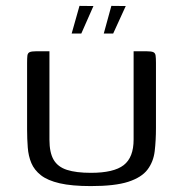

<svg xmlns="http://www.w3.org/2000/svg" viewBox="-20 -636 628 659"><path d="M515.3 -196.6Q515.3 -154 511 -117.4Q506.7 -80.8 486.3 -53.9Q466 -27 420.3 -12.1Q374.6 2.7 291.8 2.7Q226.5 2.7 184.9 -6.9Q143.4 -16.5 120.5 -34.5Q97.6 -52.5 87.6 -76.4Q77.5 -100.3 75.3 -129.7Q73 -159 73 -191.5V-419.9Q73 -436.4 74 -445.1Q75.1 -453.9 81.8 -457Q88.5 -460 103.4 -460H149.7V-156.8Q149.7 -112.3 164.1 -87.6Q178.5 -63 210 -52.9Q241.5 -42.8 292 -42.8Q370.5 -42.8 404.5 -69.2Q438.6 -95.6 438.6 -157V-460H483.7Q499.5 -460 506.2 -457Q513 -453.9 514.1 -445.1Q515.3 -436.4 515.3 -419.9ZM336.2 -521 362.2 -615.8 411.6 -615.3 368.5 -521ZM226 -521 252.8 -615.8 300.7 -615.3 259.1 -521Z"/></svg>

Font: Genos Thin
Style: Regular
Weight: 100
Designer: Robert E. Leuschke
Foundry: Robert E. Leuschke
Version: Version 1.010